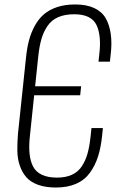

<svg xmlns="http://www.w3.org/2000/svg" viewBox="-20 -839 525 870"><path d="M232.9 10.7Q186 10.7 152.1 -1.7Q118.2 -14.2 99.1 -36.1Q80.1 -58.1 69.6 -88.9Q59.1 -119.6 58.6 -156Q58.1 -192.4 61.5 -233.4L97.7 -576.7Q102.1 -620.6 111.3 -655.8Q120.6 -690.9 137.7 -722.2Q154.8 -753.4 179 -774.2Q203.1 -794.9 238.8 -806.9Q274.4 -818.8 320.3 -818.8Q372.1 -818.8 407 -802.5Q441.9 -786.1 459 -756.3Q476.1 -726.6 481.9 -684.6Q487.8 -642.6 481.4 -590.8L478 -559.6H426.3L429.7 -591.3Q435.1 -634.3 431.9 -668.2Q428.7 -702.1 417.2 -725.8Q405.8 -749.5 380.6 -762Q355.5 -774.4 316.4 -774.4Q273.4 -774.4 243.2 -761Q212.9 -747.6 194.8 -720.7Q176.8 -693.8 167.5 -661.4Q158.2 -628.9 153.3 -583L139.2 -448.2H347.7L343.3 -407.2H134.8L115.7 -224.6Q110.4 -179.7 113.8 -144.3Q117.2 -108.9 129.9 -84.5Q142.6 -60.1 169.7 -47.1Q196.8 -34.2 238.3 -34.2Q277.3 -34.2 305.4 -46.9Q333.5 -59.6 350.3 -85Q367.2 -110.4 376.2 -141.8Q385.3 -173.3 390.1 -217.8L394.5 -258.8H446.3L442.9 -226.6Q437.5 -171.9 424.6 -130.9Q411.6 -89.8 387.7 -56.6Q363.8 -23.4 325 -6.3Q286.1 10.7 232.9 10.7Z"/></svg>

Font: Oswald
Style: Extra-Light
Weight: 200
Designer: Vernon Adams
Foundry: Vernon Adams
Version: 3.0; ttfautohint (v0.94.23-7a4d-dirty) -l 8 -r 50 -G 200 -x 